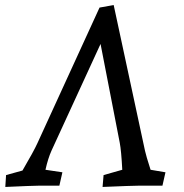

<svg xmlns="http://www.w3.org/2000/svg" viewBox="-20 -735 729 760"><path d="M4 -42 69 -60Q114 -137 128 -168L374 -705L430 -715L554 -138Q558 -119 576 -63L635 -53L623 0H528Q504 0 386 5L390 -42L464 -63Q460 -139 454 -170L378 -561L184 -139Q170 -108 160 -63L227 -53L215 0H133Q111 0 1 5Z"/></svg>

Font: Andada Pro
Style: Italic
Weight: 400
Italic angle: -7°
Designer: Carolina Giovagnoli
Foundry: Huerta Tipografica
Version: Version 3.005; ttfautohint (v1.8.4)